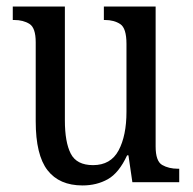

<svg xmlns="http://www.w3.org/2000/svg" viewBox="-20 -556 588 586"><path d="M232 10Q161 10 125 -36.5Q89 -83 89 -186V-427Q89 -471 70 -483Q51 -495 23 -495H19V-536H178V-189Q178 -122 196 -87Q214 -52 264 -52Q318 -52 342 -97Q366 -142 366 -215V-422Q366 -470 347 -482.5Q328 -495 300 -495H297V-536H455V-109Q455 -64 475 -52.5Q495 -41 523 -41H527V0H384L372 -82H368Q343 -28 309 -9Q275 10 232 10Z"/></svg>

Font: Noto Serif Ethiopic Condensed
Style: Regular
Weight: 400
Width: 3
Designer: Monotype Design Team
Foundry: Monotype Imaging Inc.
Version: Version 2.102; ttfautohint (v1.8.4.7-5d5b)